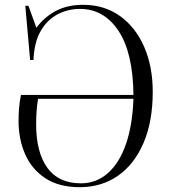

<svg xmlns="http://www.w3.org/2000/svg" viewBox="-20 -764 705 797"><path d="M311 13Q225 13 168.5 -24Q112 -61 84.5 -123.5Q57 -186 57 -262Q57 -287 59 -313.5Q61 -340 67 -370H534Q532 -546 471.5 -636.5Q411 -727 312 -727Q262 -727 219 -704.5Q176 -682 149 -635.5Q122 -589 119 -515H105L85 -740H98L131 -649Q166 -695 213.5 -719.5Q261 -744 325 -744Q413 -744 478 -697.5Q543 -651 578.5 -569.5Q614 -488 614 -383Q614 -259 575.5 -170Q537 -81 469 -34Q401 13 311 13ZM316 -3Q380 -3 428 -45.5Q476 -88 503 -166.5Q530 -245 534 -354H138Q130 -306 130 -248Q130 -132 176.5 -67.5Q223 -3 316 -3Z"/></svg>

Font: Literata 72pt Light
Style: Regular
Weight: 300
Designer: Latin by Veronika Burian and Jose Scaglione. Greek by Irene Vlachou. Cyrillic by Vera Evstafieva.
Foundry: TypeTogether
Version: Version 3.002